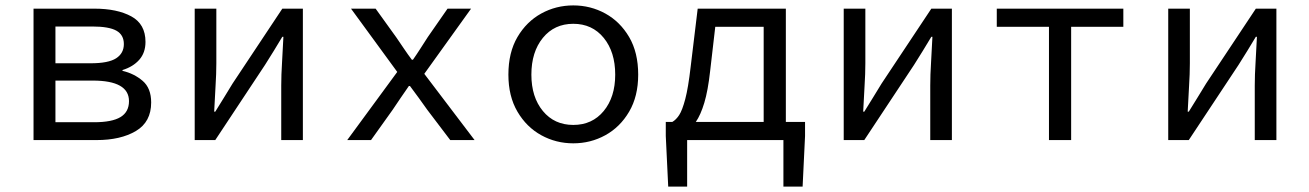

<svg xmlns="http://www.w3.org/2000/svg" viewBox="-20 -518 4840 710"><path d="M104 0V-486H329Q413 -486 465.5 -457.5Q518 -429 518 -363Q518 -323 495 -297Q472 -271 433 -259V-256Q476 -246 507.5 -219Q539 -192 539 -139Q539 -67 482.5 -33.5Q426 0 337 0ZM185 -284H315Q381 -284 409.5 -302.5Q438 -321 438 -355Q438 -389 410.5 -404.5Q383 -420 321 -420H185ZM185 -66H328Q394 -66 425.5 -85Q457 -104 457 -144Q457 -220 323 -220H185Z M700 0V-486H780V-284Q780 -245 777 -198.5Q774 -152 772 -105H776Q790 -128 808.5 -157.5Q827 -187 840 -209L1024 -486H1100V0H1020V-202Q1020 -241 1023 -288Q1026 -335 1028 -382H1024Q1011 -360 992.5 -330Q974 -300 960 -278L776 0Z M1264 0 1449 -252 1278 -486H1369L1446 -379Q1459 -360 1473.5 -338.5Q1488 -317 1503 -297H1507Q1521 -317 1535 -339Q1549 -361 1562 -381L1635 -486H1722L1549 -245L1735 0H1645L1560 -112Q1545 -133 1528.5 -156Q1512 -179 1496 -200H1492Q1477 -178 1462 -156.5Q1447 -135 1432 -112L1352 0Z M2100 12Q2036 12 1981.5 -18Q1927 -48 1893.5 -105Q1860 -162 1860 -242Q1860 -324 1893.5 -381Q1927 -438 1981.5 -468Q2036 -498 2100 -498Q2164 -498 2218.5 -468Q2273 -438 2306.5 -381Q2340 -324 2340 -242Q2340 -162 2306.5 -105Q2273 -48 2218.5 -18Q2164 12 2100 12ZM2100 -56Q2170 -56 2212.5 -107.5Q2255 -159 2255 -242Q2255 -326 2212.5 -378Q2170 -430 2100 -430Q2030 -430 1987.5 -378Q1945 -326 1945 -242Q1945 -159 1987.5 -107.5Q2030 -56 2100 -56Z M2606 -255Q2598 -183 2584.5 -138Q2571 -93 2553 -67H2804V-419H2625ZM2451 172 2442 -15V-67H2466Q2480 -75 2491.5 -92.5Q2503 -110 2514 -151.5Q2525 -193 2534 -271L2560 -486H2886V-67H2957V-15L2948 172H2877V0H2521V172Z M3100 0V-486H3180V-284Q3180 -245 3177 -198.5Q3174 -152 3172 -105H3176Q3190 -128 3208.5 -157.5Q3227 -187 3240 -209L3424 -486H3500V0H3420V-202Q3420 -241 3423 -288Q3426 -335 3428 -382H3424Q3411 -360 3392.5 -330Q3374 -300 3360 -278L3176 0Z M3859 0V-419H3666V-486H4134V-419H3941V0Z M4300 0V-486H4380V-284Q4380 -245 4377 -198.5Q4374 -152 4372 -105H4376Q4390 -128 4408.5 -157.5Q4427 -187 4440 -209L4624 -486H4700V0H4620V-202Q4620 -241 4623 -288Q4626 -335 4628 -382H4624Q4611 -360 4592.5 -330Q4574 -300 4560 -278L4376 0Z"/></svg>

Font: SauceCodePro NFM
Style: Regular
Weight: 400
Monospace: yes
Designer: Paul D. Hunt, Teo Tuominen
Foundry: Adobe
Version: Version 2.042;hotconv 1.1.0;makeotfexe 2.6.0;Nerd Fonts 3.3.